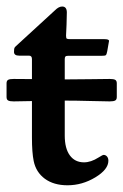

<svg xmlns="http://www.w3.org/2000/svg" viewBox="-33 -549 373 580"><path d="M162.6 -139.6Q162.6 -100.6 178 -79.6Q193.4 -58.6 220.7 -58.6Q241.7 -58.6 264.6 -73.2Q277.3 -81.1 279.8 -81.1Q286.1 -81.1 290.3 -76.2Q294.4 -71.3 294.4 -63.5Q294.4 -37.1 254.9 -13.2Q215.3 10.7 170.9 10.7Q129.4 10.7 102.5 -9Q75.7 -28.8 68.8 -62.5Q63.5 -87.9 63.5 -133.8V-243.7Q23.4 -242.7 8.3 -242.7Q-3.4 -242.7 -8.3 -245.4Q-13.2 -248 -13.2 -255.9V-297.4Q-13.2 -305.2 -8.3 -307.9Q-3.4 -310.5 8.3 -310.5Q43.5 -310.5 63.5 -310.1V-370.6Q63.5 -380.9 54.7 -380.9H24.9Q9.3 -380.9 9.3 -392.1Q9.3 -398.9 9.8 -401.4Q10.7 -406.2 14.6 -409.2L133.3 -518.1Q144.5 -529.3 154.8 -529.3Q168.9 -529.3 168.9 -511.2Q168.9 -506.8 168 -474.1L166.5 -441.4Q166.5 -433.6 168.9 -432.1Q171.4 -430.7 180.7 -430.7H282.7Q296.4 -430.7 296.4 -425.3Q296.4 -422.9 294.9 -417L291 -394.5Q289.1 -384.3 286.6 -382.3Q284.2 -380.4 273.4 -380.4H172.4Q166.5 -380.4 164.6 -378.2Q162.6 -376 162.6 -370.6V-309.1Q197.3 -309.1 240.2 -309.8Q283.2 -310.5 298.3 -310.5Q310.1 -310.5 314.9 -307.9Q319.8 -305.2 319.8 -297.4V-255.9Q319.8 -248 314.9 -245.4Q310.1 -242.7 298.3 -242.7Q283.2 -242.7 240.2 -243.9Q197.3 -245.1 162.6 -245.1Z"/></svg>

Font: Cooper* Medium
Style: Regular
Weight: 500
Designer: Owen Earl
Foundry: indestructible type*
Version: Version 0.001